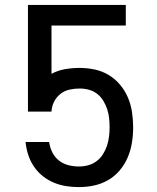

<svg xmlns="http://www.w3.org/2000/svg" viewBox="-20 -755 640 783"><path d="M302 8Q276 8 250 4Q224 0 200 -10Q176 -20 155.5 -36Q135 -52 120 -73.5Q105 -95 96.5 -119.5Q88 -144 85 -170L84 -176H180L182 -167Q186 -146 196.5 -128Q207 -110 223.5 -98Q240 -86 260.5 -81Q281 -76 302 -76Q321 -76 339.5 -81Q358 -86 373.5 -97.5Q389 -109 399.5 -125.5Q410 -142 416 -160Q422 -178 424.5 -197Q427 -216 427 -235Q427 -254 425 -273Q423 -292 417 -310Q411 -328 401 -344.5Q391 -361 376 -372.5Q361 -384 342.5 -389Q324 -394 305 -394Q284 -394 263.5 -389.5Q243 -385 226.5 -372Q210 -359 200.5 -340Q191 -321 190 -300H94V-735H493V-651H190V-454Q216 -468 245.5 -473Q275 -478 305 -478Q336 -478 366.5 -471.5Q397 -465 423.5 -449Q450 -433 470 -409Q490 -385 502 -356.5Q514 -328 518.5 -297Q523 -266 523 -235Q523 -204 518 -173Q513 -142 501 -113.5Q489 -85 468.5 -60.5Q448 -36 421 -20.5Q394 -5 363.5 1.5Q333 8 302 8Z"/></svg>

Font: Iosevka SS04 Medium Extended
Style: Regular
Weight: 500
Width: 7
Monospace: yes
Designer: Belleve Invis
Foundry: Belleve Invis
Version: Version 19.0.0; ttfautohint (v1.8.4)